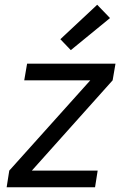

<svg xmlns="http://www.w3.org/2000/svg" viewBox="-20 -788 540 808"><path d="M8 0 19 -70 360 -450H82L94 -520H466L454 -450L114 -70H391L380 0ZM278 -577 234 -623 389 -768 443 -712Z"/></svg>

Font: Iosevka SS04 Oblique
Style: Regular
Weight: 400
Italic angle: -9°
Monospace: yes
Designer: Belleve Invis
Foundry: Belleve Invis
Version: Version 19.0.0; ttfautohint (v1.8.4)